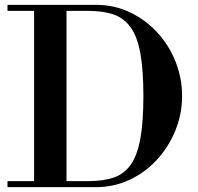

<svg xmlns="http://www.w3.org/2000/svg" viewBox="-20 -774 817 794"><path d="M11 0V-25H346Q408 -25 451 -40Q494 -55 521 -93.5Q548 -132 560.5 -201Q573 -270 573 -377Q573 -484 560.5 -553Q548 -622 520.5 -660.5Q493 -699 450 -714Q407 -729 345 -729H11V-754H377Q452 -754 516.5 -723.5Q581 -693 630 -640Q679 -587 706 -519Q733 -451 733 -377Q733 -303 705.5 -235Q678 -167 629.5 -114Q581 -61 516 -30.5Q451 0 376 0ZM121 -15V-754H255V-15Z"/></svg>

Font: Libre Bodoni
Style: Regular
Weight: 400
Designer: Pablo Impallari, Rodrigo Fuenzalida
Foundry: Impallari Type
Version: Version 2.005;gftools[0.9.23]